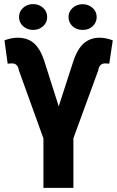

<svg xmlns="http://www.w3.org/2000/svg" viewBox="-20 -906 565 926"><path d="M263.2 -393.1 331.5 -604Q351.6 -668 383.1 -696Q414.6 -724.1 460.4 -724.1Q490.2 -724.1 523.9 -711.4L506.8 -598.1Q504.9 -600.1 485.8 -600.1Q459 -600.1 453.6 -565.9L334 -239.3V0H189.5V-238.3L71.3 -565.9Q65.9 -600.1 39.1 -600.1Q18.6 -600.1 17.1 -598.1L1.5 -711.4Q35.2 -724.1 64.9 -724.1Q112.8 -724.1 142.8 -698.2Q172.9 -672.4 191.9 -617.2ZM71.8 -823.7Q71.8 -850.6 91.6 -868.4Q111.3 -886.2 139.6 -886.2Q168 -886.2 187.7 -868.4Q207.5 -850.6 207.5 -823.7Q207.5 -797.4 187.7 -779.5Q168 -761.7 139.6 -761.7Q111.3 -761.7 91.6 -779.5Q71.8 -797.4 71.8 -823.7ZM310.5 -823.7Q310.5 -850.1 330.3 -867.9Q350.1 -885.7 378.4 -885.7Q406.7 -885.7 426.5 -867.9Q446.3 -850.1 446.3 -823.7Q446.3 -798.3 427.5 -780Q408.7 -761.7 378.4 -761.7Q348.1 -761.7 329.3 -780Q310.5 -798.3 310.5 -823.7Z"/></svg>

Font: Roboto Condensed
Style: Bold
Weight: 700
Designer: Google
Version: Version 2.134; 2016